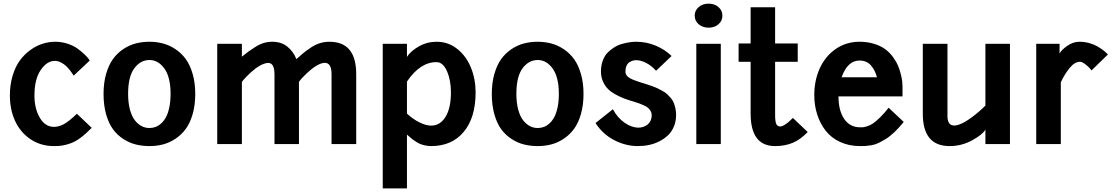

<svg xmlns="http://www.w3.org/2000/svg" viewBox="-20 -790 6096 1053"><path d="M464.8 -468.8 472.2 -458 383.8 -375Q381.8 -378.4 378.7 -383.8Q375.5 -389.2 364.7 -403.1Q354 -417 342.8 -427.7Q331.5 -438.5 314.5 -447.3Q297.4 -456.1 280.8 -456.1Q237.3 -456.1 203.1 -405.8Q168.9 -355.5 168.9 -266.1Q168.9 -193.8 198.5 -144Q228 -94.2 275.9 -94.2Q300.8 -94.2 327.9 -107.9Q355 -121.6 401.9 -166L482.9 -88.9Q450.2 -55.2 420.9 -33.7Q391.6 -12.2 365 -3.2Q338.4 5.9 319.8 8.5Q301.3 11.2 275.9 11.2Q204.6 11.2 148.9 -25.4Q93.3 -62 63.7 -124.8Q34.2 -187.5 34.2 -266.1Q34.2 -325.2 49.3 -375.2Q64.5 -425.3 89.4 -459Q114.3 -492.7 147 -516.1Q179.7 -539.6 214.1 -550.3Q248.5 -561 283.2 -561Q317.9 -561 349.9 -550.5Q381.8 -540 403.1 -524.9Q424.3 -509.8 440.7 -494.4Q457 -479 464.8 -468.8Z M547.9 -274.9Q547.9 -335.9 562 -385Q576.2 -434.1 599.9 -466.6Q623.5 -499 656.2 -520.8Q689 -542.5 724.6 -551.8Q760.3 -561 799.8 -561Q838.9 -561 874.3 -551.5Q909.7 -542 942.4 -520.3Q975.1 -498.5 998.8 -466.1Q1022.5 -433.6 1036.6 -384.5Q1050.8 -335.4 1050.8 -274.9Q1050.8 -213.4 1036.6 -164.3Q1022.5 -115.2 998.8 -83Q975.1 -50.8 942.4 -29.1Q909.7 -7.3 874.3 2Q838.9 11.2 799.8 11.2Q760.3 11.2 724.9 2.4Q689.5 -6.3 656.5 -27.6Q623.5 -48.8 599.9 -80.8Q576.2 -112.8 562 -162.6Q547.9 -212.4 547.9 -274.9ZM915.5 -274.9Q915.5 -367.2 881.6 -414.1Q847.7 -460.9 799.8 -460.9Q750.5 -460.9 716.6 -415.5Q682.6 -370.1 682.6 -274.9Q682.6 -226.6 692.6 -189.2Q702.6 -151.9 719.5 -130.4Q736.3 -108.9 756.6 -98.4Q776.9 -87.9 799.8 -87.9Q817.4 -87.9 833.7 -94Q850.1 -100.1 865.2 -114.3Q880.4 -128.4 891.4 -149.4Q902.3 -170.4 908.9 -202.6Q915.5 -234.9 915.5 -274.9Z M1306.6 0H1171.4V-549.8H1306.6V-479Q1332.5 -500 1344 -508.3Q1355.5 -516.6 1379.9 -532.2Q1404.3 -547.9 1427 -554.4Q1449.7 -561 1473.6 -561Q1522.5 -561 1555.7 -534.4Q1588.9 -507.8 1605.5 -465.8Q1630.9 -488.8 1644.8 -500Q1658.7 -511.2 1683.8 -528.3Q1709 -545.4 1734.4 -553.2Q1759.8 -561 1786.6 -561Q1933.6 -561 1933.6 -383.8V0H1798.3V-383.8Q1798.3 -448.2 1757.8 -445.3Q1719.2 -441.9 1659.7 -385.3Q1631.3 -358.9 1619.6 -340.8V0H1485.4V-383.8Q1485.4 -462.4 1426.8 -439.9Q1384.3 -424.3 1330.6 -368.7Q1314.9 -352.1 1306.6 -340.8Z M2211.9 243.2H2079.1V-549.8H2211.9V-478Q2231 -508.8 2276.1 -534.9Q2321.3 -561 2375 -561Q2438.5 -561 2487.8 -521.7Q2537.1 -482.4 2562.7 -419.4Q2588.4 -356.4 2588.4 -283.2Q2588.4 -144.5 2523.2 -66.7Q2458 11.2 2344.2 11.2Q2328.1 11.2 2312.5 7.8Q2296.9 4.4 2286.1 0.2Q2275.4 -3.9 2262.5 -12.2Q2249.5 -20.5 2243.4 -25.1Q2237.3 -29.8 2225.8 -39.8Q2214.4 -49.8 2211.9 -51.8ZM2375 -449.2Q2284.7 -450.2 2211.9 -342.8V-167Q2243.7 -137.2 2279.8 -119.1Q2315.9 -101.1 2344.2 -101.1Q2394 -101.1 2423.6 -149.4Q2453.1 -197.8 2453.1 -283.2Q2453.1 -350.1 2431.4 -399.4Q2409.7 -448.7 2375 -449.2Z M2677.2 -274.9Q2677.2 -335.9 2691.4 -385Q2705.6 -434.1 2729.2 -466.6Q2752.9 -499 2785.6 -520.8Q2818.4 -542.5 2854 -551.8Q2889.6 -561 2929.2 -561Q2968.3 -561 3003.7 -551.5Q3039.1 -542 3071.8 -520.3Q3104.5 -498.5 3128.2 -466.1Q3151.9 -433.6 3166 -384.5Q3180.2 -335.4 3180.2 -274.9Q3180.2 -213.4 3166 -164.3Q3151.9 -115.2 3128.2 -83Q3104.5 -50.8 3071.8 -29.1Q3039.1 -7.3 3003.7 2Q2968.3 11.2 2929.2 11.2Q2889.6 11.2 2854.2 2.4Q2818.8 -6.3 2785.9 -27.6Q2752.9 -48.8 2729.2 -80.8Q2705.6 -112.8 2691.4 -162.6Q2677.2 -212.4 2677.2 -274.9ZM3044.9 -274.9Q3044.9 -367.2 3011 -414.1Q2977.1 -460.9 2929.2 -460.9Q2879.9 -460.9 2845.9 -415.5Q2812 -370.1 2812 -274.9Q2812 -226.6 2822 -189.2Q2832 -151.9 2848.9 -130.4Q2865.7 -108.9 2886 -98.4Q2906.2 -87.9 2929.2 -87.9Q2946.8 -87.9 2963.1 -94Q2979.5 -100.1 2994.6 -114.3Q3009.8 -128.4 3020.8 -149.4Q3031.7 -170.4 3038.3 -202.6Q3044.9 -234.9 3044.9 -274.9Z M3410.2 -397Q3410.2 -385.7 3416.5 -376.7Q3422.9 -367.7 3435.5 -360.8Q3448.2 -354 3460.7 -349.4Q3473.1 -344.7 3490.7 -338.9Q3495.1 -337.4 3497.1 -336.9Q3517.6 -330.6 3528.1 -327.4Q3538.6 -324.2 3557.9 -317.1Q3577.1 -310.1 3587.6 -304.9Q3598.1 -299.8 3614 -291Q3629.9 -282.2 3638.9 -273.7Q3647.9 -265.1 3658.7 -252.7Q3669.4 -240.2 3674.8 -226.8Q3680.2 -213.4 3684.1 -196Q3688 -178.7 3688 -159.2Q3688 -125.5 3676.3 -96.9Q3664.6 -68.4 3644.3 -48.8Q3624 -29.3 3597.2 -15.4Q3570.3 -1.5 3540.3 4.9Q3510.3 11.2 3478 11.2Q3411.6 11.2 3348.4 -21.5Q3285.2 -54.2 3246.1 -115.2L3341.3 -190.9Q3366.2 -144.5 3404.3 -117.7Q3442.4 -90.8 3480 -89.8Q3510.7 -89.8 3532.5 -107.9Q3554.2 -126 3554.2 -159.2Q3554.2 -171.4 3548.1 -181.6Q3542 -191.9 3533.9 -198.7Q3525.9 -205.6 3510.7 -212.4Q3495.6 -219.2 3485.6 -222.9Q3475.6 -226.6 3458 -231.9Q3427.7 -240.7 3405.8 -248.8Q3383.8 -256.8 3357.7 -271Q3331.5 -285.2 3314.9 -301.5Q3298.3 -317.9 3287.1 -342.5Q3275.9 -367.2 3275.9 -397Q3275.9 -430.7 3285.9 -457.8Q3295.9 -484.9 3313 -502Q3330.1 -519 3350.1 -531.2Q3370.1 -543.5 3392.8 -549.6Q3415.5 -555.7 3433.6 -558.3Q3451.7 -561 3468.3 -561Q3524.9 -561 3575.4 -540Q3626 -519 3663.1 -482.9L3578.1 -401.9Q3553.7 -429.2 3524.4 -444.6Q3495.1 -460 3468.3 -460Q3459.5 -460 3450.9 -457.5Q3442.4 -455.1 3432.4 -449Q3422.4 -442.9 3416.3 -429.4Q3410.2 -416 3410.2 -397Z M3798.8 -549.8H3933.1V0H3798.8ZM3866.7 -770Q3898.9 -770 3920.4 -751.2Q3941.9 -732.4 3941.9 -704.1Q3941.9 -675.8 3920.4 -657Q3898.9 -638.2 3866.7 -638.2Q3833.5 -638.2 3811.8 -657Q3790 -675.8 3790 -704.1Q3790 -732.4 3811.8 -751.2Q3833.5 -770 3866.7 -770Z M4030.8 -451.2V-551.8H4096.7V-750H4231V-551.8H4355V-451.2H4231V-167Q4231 -150.9 4231.2 -144.3Q4231.4 -137.7 4233.2 -125.2Q4234.9 -112.8 4239.5 -106.2Q4244.1 -99.6 4252 -97.2Q4275.4 -89.8 4328.6 -143.1L4409.7 -65.9Q4370.1 -24.4 4327.4 -6.6Q4284.7 11.2 4231 11.2Q4096.7 11.2 4096.7 -167V-451.2Z M4445.8 -269Q4445.8 -348.6 4475.8 -415Q4505.9 -481.4 4563.2 -521.2Q4620.6 -561 4693.8 -561Q4738.3 -561 4775.1 -549.3Q4812 -537.6 4835.9 -519.5Q4859.9 -501.5 4877.9 -476.6Q4896 -451.7 4905.5 -428.7Q4915 -405.8 4920.9 -381.1Q4926.8 -356.4 4928.2 -341.6Q4929.7 -326.7 4929.7 -314.9V-261.2H4578.6Q4578.6 -183.6 4609.9 -137.7Q4641.1 -91.8 4697.8 -91.8Q4709 -91.8 4715.1 -92.3Q4721.2 -92.8 4737.8 -98.1Q4754.4 -103.5 4769 -113.8Q4783.7 -124 4806.6 -146Q4829.6 -168 4853.5 -199.2L4936.5 -121.1Q4910.6 -89.4 4885.5 -65.4Q4860.4 -41.5 4837.4 -27.6Q4814.5 -13.7 4796.6 -5.1Q4778.8 3.4 4758.5 6.6Q4738.3 9.8 4728.3 10.5Q4718.3 11.2 4702.1 11.2Q4701.2 11.2 4700.7 11.2Q4700.2 11.2 4699.2 11.2Q4698.2 11.2 4697.8 11.2Q4636.7 11.2 4587.9 -11.2Q4539.1 -33.7 4508.5 -72.8Q4478 -111.8 4461.9 -161.9Q4445.8 -211.9 4445.8 -269ZM4693.8 -458Q4628.4 -458 4595.7 -366.2H4789.6Q4779.3 -405.3 4756.3 -431.6Q4733.4 -458 4693.8 -458Z M5176.3 -166Q5172.4 -97.7 5217.8 -101.6Q5265.6 -106 5352.1 -180.7Q5371.1 -197.3 5384.3 -210.9V-549.8H5519V0H5384.3V-79.1Q5369.1 -51.8 5311.3 -20.3Q5253.4 11.2 5188 11.2Q5041 11.2 5041 -166V-549.8H5176.3Z M5663.1 -549.8H5791V-496.1Q5800.3 -515.6 5832.8 -538.3Q5865.2 -561 5899.9 -561Q5926.8 -561 5952.9 -554Q5979 -546.9 5996.8 -536.6Q6014.6 -526.4 6028.6 -515.9Q6042.5 -505.4 6049.3 -498L6056.2 -491.2L5966.3 -403.8Q5962.4 -409.2 5955.6 -417Q5948.7 -424.8 5931.6 -438Q5914.6 -451.2 5902.8 -451.2Q5874.5 -451.2 5847.2 -418.2Q5819.8 -385.3 5797.9 -338.9V0H5663.1Z"/></svg>

Font: Junction Bold
Style: Bold
Weight: 700
Designer: Caroline Hadilaksono
Foundry: Caroline Hadilaksono
Version: Version 001.001